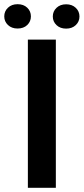

<svg xmlns="http://www.w3.org/2000/svg" viewBox="-57 -901 401 921"><path d="M210.9 -710.9V0H76.7V-710.9ZM-36.6 -822.3Q-36.6 -847.2 -18.8 -864Q-1 -880.9 27.3 -880.9Q56.2 -880.9 73.7 -864Q91.3 -847.2 91.3 -822.3Q91.3 -797.9 73.7 -781Q56.2 -764.2 27.3 -764.2Q-1 -764.2 -18.8 -781Q-36.6 -797.9 -36.6 -822.3ZM196.3 -821.8Q196.3 -846.7 214.1 -863.5Q231.9 -880.4 260.3 -880.4Q288.6 -880.4 306.4 -863.5Q324.2 -846.7 324.2 -821.8Q324.2 -797.4 306.4 -780.5Q288.6 -763.7 260.3 -763.7Q231.9 -763.7 214.1 -780.5Q196.3 -797.4 196.3 -821.8Z"/></svg>

Font: Vazirmatn UI SemiBold
Style: Regular
Weight: 600
Designer: Saber Rastikerdar
Foundry: Saber Rastikerdar
Version: Version 33.003